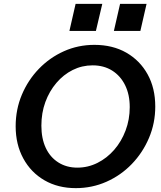

<svg xmlns="http://www.w3.org/2000/svg" viewBox="-20 -963 834 993"><path d="M372 10Q280 10 210 -30.5Q140 -71 100.5 -143.5Q61 -216 61 -310Q61 -397 93 -473Q125 -549 181 -607Q237 -665 310.5 -698Q384 -731 468 -731Q563 -731 633.5 -690.5Q704 -650 743.5 -578.5Q783 -507 783 -412Q783 -326 750.5 -249.5Q718 -173 661.5 -114.5Q605 -56 530.5 -23Q456 10 372 10ZM380 -96Q435 -96 484 -120.5Q533 -145 570.5 -188Q608 -231 629.5 -288Q651 -345 651 -409Q651 -474 627 -522.5Q603 -571 560 -598Q517 -625 459 -625Q404 -625 356 -601Q308 -577 271.5 -534Q235 -491 214.5 -435Q194 -379 194 -313Q194 -247 216.5 -198.5Q239 -150 281.5 -123Q324 -96 380 -96ZM569 -803 601 -943H738L706 -803ZM339 -803 371 -943H509L476 -803Z"/></svg>

Font: Instrument Sans SemiBold
Style: Italic
Weight: 600
Italic angle: -13°
Designer: Rodrigo Fuenzalida
Foundry: fragTYPE
Version: Version 1.000;gftools[0.9.28]